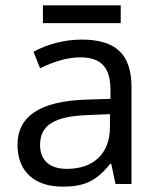

<svg xmlns="http://www.w3.org/2000/svg" viewBox="-20 -693 596 723"><path d="M434.6 -606H141.6V-672.9H434.6ZM475.1 0H415L398.9 -76.2H395C341.8 -9.3 295.4 9.8 215.8 9.8C109.9 9.8 45.9 -46.9 45.9 -147.9C45.9 -255.9 132.3 -312.5 305.2 -317.9L396 -320.8V-354C396 -438 361.8 -477.1 282.2 -477.1C237.8 -477.1 187 -463.4 130.9 -436L106 -498C158.7 -526.9 224.1 -543.9 287.1 -543.9C414.6 -543.9 475.1 -490.2 475.1 -365.2ZM394 -263.2 313 -259.8C184.1 -255.4 130.9 -221.7 130.9 -147C130.9 -88.4 168 -57.1 231.9 -57.1C333 -57.1 394 -115.2 394 -214.8Z"/></svg>

Font: OpenSansEmoji
Style: Regular
Weight: 400
Foundry: MorbZ
Version: Version 1.000;PS 001.000;hotconv 1.0.70;makeotf.lib2.5.58329